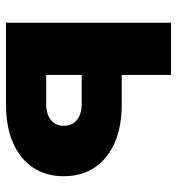

<svg xmlns="http://www.w3.org/2000/svg" viewBox="4 -580 576 623"><g transform="rotate(90 291.5 -268.0)"><path d="M156.7 -375.5H318.4Q391.1 -375.5 443.4 -352.3Q495.6 -329.1 523.4 -287.1Q551.3 -245.1 551.3 -187Q551.3 -129.9 523.4 -87.9Q495.6 -45.9 443.4 -22.9Q391.1 0 318.4 0H53.2V-535.6H222.7V-130.4H316.4Q349.6 -130.4 368.7 -145.5Q387.7 -160.6 387.7 -187Q387.7 -214.8 368.7 -230.2Q349.6 -245.6 316.4 -245.6H156.7Z"/></g></svg>

Font: Inter 20pt ExtraBold
Style: Regular
Weight: 800
Version: Version 4.001;git-66647c0bb